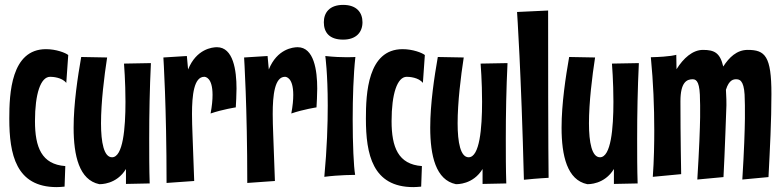

<svg xmlns="http://www.w3.org/2000/svg" viewBox="-20 -740 3199 785"><path d="M259 -515C248 -524 210 -539 168 -539C25 -539 18 -357 18 -255C18 -109 45 25 212 25C222 25 233 24 244 23L247 -61C150 -68 123 -138 123 -245C123 -356 146 -426 185 -426C195 -426 233 -424 251 -401Z M487 -480C487 -480 493 -406 493 -324C493 -215 483 -97 438 -97C405 -97 393 -157 393 -236C393 -321 406 -428 418 -505L312 -507C298 -427 281 -317 281 -218C281 -103 304 -4 386 13C391 13 456 15 495 -49V12L592 10C590 -51 590 -111 590 -172C590 -275 592 -378 597 -482Z M944 -301C945 -322 947 -349 947 -378C947 -452 934 -547 867 -547C848 -547 783 -540 749 -456L744 -511L648 -505C648 -505 661 -305 661 8L774 0L767 -192C766 -219 765 -247 765 -274C765 -351 773 -426 815 -426C820 -426 849 -423 849 -352C849 -332 847 -308 841 -276C891 -293 944 -301 944 -301Z M1274 -301C1275 -322 1277 -349 1277 -378C1277 -452 1264 -547 1197 -547C1178 -547 1113 -540 1079 -456L1074 -511L978 -505C978 -505 991 -305 991 8L1104 0L1097 -192C1096 -219 1095 -247 1095 -274C1095 -351 1103 -426 1145 -426C1150 -426 1179 -423 1179 -352C1179 -332 1177 -308 1171 -276C1221 -293 1274 -301 1274 -301Z M1462 -649C1462 -688 1439 -720 1383 -720C1327 -720 1304 -688 1304 -649C1304 -609 1325 -578 1383 -578C1437 -578 1462 -609 1462 -649ZM1433 -507C1433 -507 1420 -506 1399 -506C1377 -506 1346 -507 1310 -511C1310 -511 1320 -441 1320 -309C1320 -232 1317 -134 1306 -17C1366 -25 1432 -25 1432 -25C1426 -59 1422 -151 1422 -252C1422 -340 1425 -435 1433 -507Z M1717 -515C1706 -524 1668 -539 1626 -539C1483 -539 1476 -357 1476 -255C1476 -109 1503 25 1670 25C1680 25 1691 24 1702 23L1705 -61C1608 -68 1581 -138 1581 -245C1581 -356 1604 -426 1643 -426C1653 -426 1691 -424 1709 -401Z M1945 -480C1945 -480 1951 -406 1951 -324C1951 -215 1941 -97 1896 -97C1863 -97 1851 -157 1851 -236C1851 -321 1864 -428 1876 -505L1770 -507C1756 -427 1739 -317 1739 -218C1739 -103 1762 -4 1844 13C1849 13 1914 15 1953 -49V12L2050 10C2048 -51 2048 -111 2048 -172C2048 -275 2050 -378 2055 -482Z M2223 -13C2223 -13 2221 -108 2221 -697L2094 -691C2094 -691 2111 -444 2122 -5C2180 -11 2223 -13 2223 -13Z M2482 -480C2482 -480 2488 -406 2488 -324C2488 -215 2478 -97 2433 -97C2400 -97 2388 -157 2388 -236C2388 -321 2401 -428 2413 -505L2307 -507C2293 -427 2276 -317 2276 -218C2276 -103 2299 -4 2381 13C2386 13 2451 15 2490 -49V12L2587 10C2585 -51 2585 -111 2585 -172C2585 -275 2587 -378 2592 -482Z M2950 -310C2950 -319 2950 -344 2948 -373C2961 -415 2980 -416 2991 -416C3010 -416 3025 -401 3025 -329C3025 -324 3030 -246 3015 -6L3122 -16C3128 -134 3134 -245 3134 -356C3134 -511 3108 -536 3037 -536C2992 -536 2961 -505 2937 -468C2924 -524 2901 -536 2854 -536C2812 -536 2774 -502 2746 -457L2745 -516C2745 -516 2724 -508 2641 -506C2651 -402 2655 -305 2655 -207C2655 -155 2654 -86 2649 -17L2765 -28C2765 -28 2762 -179 2762 -326C2762 -404 2788 -416 2812 -416C2830 -416 2842 -401 2842 -328C2842 -320 2847 -264 2831 -6L2938 -16C2943 -106 2950 -310 2950 -310Z"/></svg>

Font: Mouse Memoirs
Style: Regular
Weight: 400
Designer: Astigmatic (AOETI)
Foundry: Astigmatic (AOETI)
Version: Version 1.000